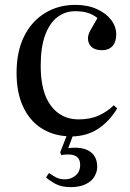

<svg xmlns="http://www.w3.org/2000/svg" viewBox="-20 -546 535 788"><path d="M270 222Q233 222 208.5 209Q184 196 169 182L181 164Q195 174 210 182Q225 190 246 190Q272 190 290.5 174Q309 158 309 131Q309 109 296.5 98.5Q284 88 261 88Q251 88 245 88.5Q239 89 232 91L227 79L253 13Q193 9 146.5 -22Q100 -53 74 -110Q48 -167 48 -247Q48 -334 78.5 -396Q109 -458 164 -492Q219 -526 289 -526Q339 -526 377 -509Q415 -492 436 -464.5Q457 -437 457 -405Q457 -385 450.5 -370.5Q444 -356 431 -348Q418 -340 398 -340Q370 -340 355.5 -353.5Q341 -367 341 -389Q341 -403 351 -421.5Q361 -440 380 -472Q361 -487 339.5 -493.5Q318 -500 288 -500Q248 -500 216 -476Q184 -452 165.5 -402.5Q147 -353 147 -276Q147 -168 189 -112Q231 -56 303 -56Q351 -56 386.5 -72.5Q422 -89 447 -114L461 -101Q428 -47 383 -17.5Q338 12 278 14L260 62Q299 57 325.5 65Q352 73 365.5 91.5Q379 110 379 138Q379 160 367 179.5Q355 199 330.5 210.5Q306 222 270 222Z"/></svg>

Font: Literata 60pt
Style: Regular
Weight: 400
Designer: Latin by Veronika Burian and Jose Scaglione. Greek by Irene Vlachou. Cyrillic by Vera Evstafieva.
Foundry: TypeTogether
Version: Version 3.002